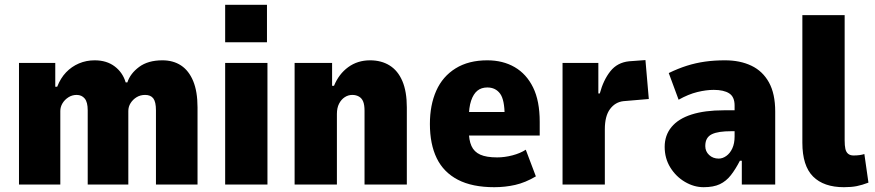

<svg xmlns="http://www.w3.org/2000/svg" viewBox="-20 -768 3640 799"><path d="M59 0V-506H210V-407H218Q232 -443 255 -467Q278 -491 308.5 -504Q339 -517 374 -517Q424 -517 457.5 -491.5Q491 -466 503 -425H510Q522 -462 559 -489.5Q596 -517 656 -517Q701 -517 733.5 -495.5Q766 -474 784 -430.5Q802 -387 802 -321V0H629V-309Q629 -344 618 -358.5Q607 -373 584 -373Q564 -373 548.5 -363.5Q533 -354 523.5 -339Q514 -324 514 -306V0H345V-309Q345 -343 332.5 -358Q320 -373 299 -373Q280 -373 264.5 -363Q249 -353 240 -338Q231 -323 231 -306V0Z M917 -592V-748H1091V-592ZM917 0V-506H1093V0Z M1206 0V-506H1362V-411H1370Q1390 -460 1429 -488.5Q1468 -517 1520 -517Q1567 -517 1601.5 -495.5Q1636 -474 1654.5 -430.5Q1673 -387 1673 -321V0H1497V-307Q1497 -331 1491.5 -345Q1486 -359 1474 -366Q1462 -373 1446 -373Q1429 -373 1414.5 -363.5Q1400 -354 1391 -336.5Q1382 -319 1382 -294V0Z M2037 11Q1945 11 1885.5 -20Q1826 -51 1797.5 -109.5Q1769 -168 1769 -252Q1769 -331 1795.5 -390.5Q1822 -450 1876 -483.5Q1930 -517 2008 -517Q2073 -517 2122 -488.5Q2171 -460 2198.5 -404Q2226 -348 2226 -261V-204H1910V-302H2090L2080 -286Q2080 -353 2061 -378.5Q2042 -404 2008 -404Q1983 -404 1966.5 -390.5Q1950 -377 1940.5 -349Q1931 -321 1931 -276V-223Q1931 -185 1942 -160.5Q1953 -136 1978.5 -124.5Q2004 -113 2049 -113Q2080 -113 2112.5 -121.5Q2145 -130 2168 -145L2210 -34Q2166 -8 2124 1.5Q2082 11 2037 11Z M2321 0V-506H2470V-379H2476Q2491 -435 2520 -471.5Q2549 -508 2598 -513L2666 -518L2680 -356L2574 -347Q2540 -343 2518.5 -314Q2497 -285 2497 -230V0Z M2908 11Q2868 11 2830.5 -11Q2793 -33 2769.5 -71Q2746 -109 2746 -157Q2746 -205 2774.5 -239.5Q2803 -274 2858 -291.5Q2913 -309 2992 -309H3056V-222H3024Q2996 -222 2976 -219Q2956 -216 2942.5 -209.5Q2929 -203 2922 -191Q2915 -179 2915 -160Q2915 -138 2931 -123Q2947 -108 2971 -108Q2987 -108 3002.5 -119Q3018 -130 3027.5 -150.5Q3037 -171 3037 -200V-329Q3037 -365 3014.5 -379.5Q2992 -394 2950 -394Q2919 -394 2882 -385Q2845 -376 2804 -353L2763 -464Q2802 -483 2838.5 -494.5Q2875 -506 2913.5 -511.5Q2952 -517 2997 -517Q3060 -517 3107 -494.5Q3154 -472 3180 -425Q3206 -378 3206 -304V0H3067V-99H3059Q3041 -64 3021.5 -39Q3002 -14 2975.5 -1.5Q2949 11 2908 11Z M3492 11Q3408 11 3363.5 -33.5Q3319 -78 3319 -174V-705H3495V-184Q3495 -162 3498 -148.5Q3501 -135 3509.5 -128Q3518 -121 3532 -121Q3545 -121 3556.5 -122.5Q3568 -124 3577 -127L3594 -8Q3568 2 3545.5 6.5Q3523 11 3492 11Z"/></svg>

Font: Nunito Sans 7pt Condensed Black
Style: Regular
Weight: 900
Width: 3
Designer: Vernon Adams
Foundry: Vernon Adams
Version: Version 3.101;gftools[0.9.27]